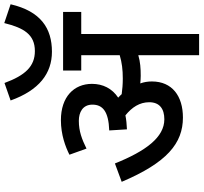

<svg xmlns="http://www.w3.org/2000/svg" viewBox="-46 -884 931 878"><g transform="rotate(-90 419.0 -445.5)"><path d="M838 -862 752 -891C730 -802 700 -751 624 -751C554 -751 513 -795 478 -890L398 -862C445 -731 522 -673 621 -673C728 -673 806 -724 838 -862ZM485 -216C485 -235 482 -253 476 -269C488 -268 500 -267 511 -267C545 -267 574 -269 605 -278V0H702V-539H803V-622H535V-539H605V-363C571 -353 539 -349 498 -349C472 -349 449 -351 427 -354C422 -359 417 -365 411 -370C453 -398 474 -440 474 -490C474 -572 415 -632 308 -632C241 -632 186 -611 150 -593L178 -515C221 -536 257 -550 305 -550C343 -550 379 -533 379 -488C379 -441 348 -414 261 -411L266 -330C289 -331 311 -333 330 -337C367 -307 390 -272 390 -228C390 -180 359 -159 312 -159C230 -159 167 -243 110 -385L26 -354C114 -147 202 -74 320 -74C418 -74 485 -123 485 -216Z"/></g></svg>

Font: Noto Sans Devanagari UI Medium
Style: Regular
Weight: 500
Designer: Jelle Bosma - Monotype Design Team
Foundry: Monotype Imaging Inc.
Version: Version 2.004